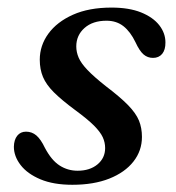

<svg xmlns="http://www.w3.org/2000/svg" viewBox="-20 -489 476 519"><path d="M189.7 -27.5Q223 -27.5 243.6 -44.7Q264.2 -61.9 264.2 -88.8Q264.2 -103.9 257.8 -118Q251.3 -132.2 234 -149.6Q216.6 -167 183 -191.6Q146.6 -218.6 125.7 -239.4Q104.9 -260.2 96.2 -280.9Q87.5 -301.6 87.5 -327.6Q87.5 -365.9 110.7 -397.9Q133.9 -429.8 177.2 -449.2Q220.5 -468.5 281.3 -468.5Q328.7 -468.5 361.2 -455.5Q393.6 -442.4 410.4 -421Q427.2 -399.5 427.2 -374.3Q427.4 -354.4 418.4 -343.4Q409.3 -332.5 393.6 -332.5Q379 -332.5 368.1 -341.8Q357.1 -351.2 346.2 -374.9Q332.6 -403.2 313.8 -418.1Q294.9 -433 267.9 -433Q230.5 -433 208.4 -413.3Q186.2 -393.6 186.2 -363.5Q186.2 -348.1 192.6 -333.2Q199 -318.2 216.3 -300Q233.5 -281.8 266.3 -255.9Q305.3 -226.3 326.5 -204.5Q347.6 -182.7 355.7 -162.9Q363.7 -143 363.7 -118.9Q363.7 -81.5 340.7 -52.3Q317.7 -23 275.5 -6.2Q233.3 10.5 175.6 10.5Q124.6 10.5 89.3 -4.3Q53.9 -19.2 35.7 -42.9Q17.5 -66.6 17.5 -92.5Q17.9 -111.1 26.6 -122.1Q35.4 -133.1 50.3 -133.1Q66.4 -133.1 78.4 -122.8Q90.4 -112.4 101.3 -89.5Q119.2 -55.6 141.2 -41.6Q163.1 -27.5 189.7 -27.5Z"/></svg>

Font: Fraunces Wonky
Style: Italic
Weight: 900
Italic angle: -16°
Version: Version 1.000;[b76b70a41]